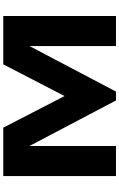

<svg xmlns="http://www.w3.org/2000/svg" viewBox="206 -946 740 1192"><g transform="rotate(-90 576.0 -350.0)"><path d="M772.5 -699.7H1072.8V0H886.2V-537.1L603.5 0H548.3L265.6 -537.1V0H79.1V-699.7H379.4L575.7 -319.3Z"/></g></svg>

Font: Wadik
Style: Bold
Weight: 700
Designer: Sasha Pavljenko
Version: Version 1.001;Fontself Maker 3.5.4